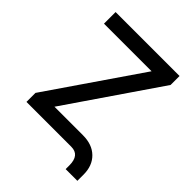

<svg xmlns="http://www.w3.org/2000/svg" viewBox="-232 -858 1103 1103"><g transform="rotate(45 319.5 -306.5)"><path d="M58.1 -632.8V-727.1H577.6V-654.3L194.3 -94.2H425.3Q501.5 -94.2 544.9 -51.5Q588.4 -8.8 588.4 63.5V113.8H493.2V83Q493.2 0 425.3 0H61V-73.2L444.8 -632.8Z"/></g></svg>

Font: Interop Med
Style: Regular
Weight: 500
Designer: Rasmus Andersson, Google, Jang Haemin
Foundry: jhaemin
Version: Version 1.007